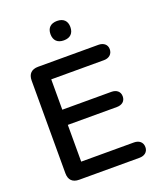

<svg xmlns="http://www.w3.org/2000/svg" viewBox="-158 -972 891 1070"><g transform="rotate(-20 288.0 -437.0)"><path d="M124 0H482C511 0 533 -16 533 -45C533 -75 511 -91 482 -91H169V-309H460C490 -309 511 -325 511 -354C511 -383 490 -399 460 -399H169V-579H482C511 -579 533 -596 533 -626C533 -654 511 -670 482 -670H124C85 -670 64 -649 64 -610V-60C64 -21 85 0 124 0ZM310 -759C348 -759 369 -780 369 -817C369 -853 348 -874 310 -874C272 -874 251 -853 251 -817C251 -780 272 -759 310 -759Z"/></g></svg>

Font: SN Pro Medium
Style: Regular
Weight: 500
Designer: Tobias Whetton
Foundry: Supernotes
Version: Version 1.003;Glyphs 3.3 (3324)